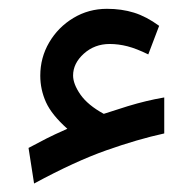

<svg xmlns="http://www.w3.org/2000/svg" viewBox="-20 -382 445 440"><path d="M147.5 -209Q147.5 -189.5 164.3 -165.3Q181.2 -141.1 217.8 -121.1Q250.5 -131.8 272.9 -138.7Q295.4 -145.5 314.7 -150.1Q334 -154.8 356.4 -158.7V-76.2Q295.9 -63 223.9 -37.6Q151.9 -12.2 58.1 38.6L45.4 -43Q70.3 -56.2 86.4 -64.5Q102.5 -72.8 134.3 -86.9Q98.6 -118.7 85.4 -147.7Q72.3 -176.8 72.3 -208.5Q72.3 -250 92.8 -284.9Q113.3 -319.8 148.2 -340.8Q183.1 -361.8 225.1 -361.8Q258.8 -361.8 287.1 -353Q315.4 -344.2 344.7 -322.8L319.8 -257.3Q293 -270.5 272.2 -275.9Q251.5 -281.2 231.4 -281.2Q196.8 -281.2 172.1 -259Q147.5 -236.8 147.5 -209Z"/></svg>

Font: Vazirmatn UI FD
Style: Regular
Weight: 400
Designer: Saber Rastikerdar
Foundry: Saber Rastikerdar
Version: Version 33.003